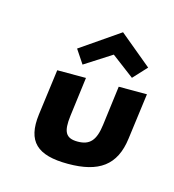

<svg xmlns="http://www.w3.org/2000/svg" viewBox="-56 -315 333 368"><g transform="rotate(15 110.5 -131.5)"><path d="M43 -164 31 -73C24 -18 48 4 109 4C170 4 202 -18 209 -73L221 -164H165L155 -86C151 -54 140 -42 116 -42C92 -42 86 -54 90 -86L100 -164ZM69 -214 87 -187 140 -221 185 -187 210 -214 146 -267Z"/></g></svg>

Font: Hussar Tani
Style: DwaKurs
Weight: 700
Foundry: Cannot Into Space Fonts
Version: Version 0.92